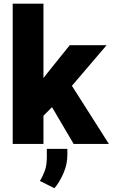

<svg xmlns="http://www.w3.org/2000/svg" viewBox="-20 -770 602 1027"><path d="M374 0 258.3 -196.8 212.4 -150.9V0H47.9V-750.5H212.4V-352.5L229 -374L353 -528.3H550.3L364.7 -311L562.5 0ZM340.3 26.4V60.1Q340.3 108.9 319.1 157.5Q297.9 206.1 271 236.8L193.4 197.8Q209.5 171.9 220 142.8Q230.5 113.8 230.5 69.3V26.4Z"/></svg>

Font: Vazirmatn RD UI Black
Style: Regular
Weight: 900
Designer: Saber Rastikerdar
Foundry: Saber Rastikerdar
Version: Version 33.003